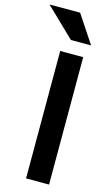

<svg xmlns="http://www.w3.org/2000/svg" viewBox="-202 -999 598 1048"><g transform="rotate(15 97.0 -475.0)"><path d="M62 0V-720H192V0ZM103 -793 -60 -950H113L217 -793Z"/></g></svg>

Font: Instrument Sans SemiBold
Style: Regular
Weight: 600
Designer: Rodrigo Fuenzalida
Foundry: fragTYPE
Version: Version 1.000;gftools[0.9.28]